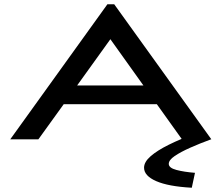

<svg xmlns="http://www.w3.org/2000/svg" viewBox="-20 -654 1040 901"><path d="M834 0 716 -165H279L160 0H28L484 -634H516L972 0ZM498 -470 342 -253H653ZM895 157 880 227Q770 221 713 196Q656 171 656 133Q656 106 687 79Q718 52 772.5 25Q827 -2 898 -28L970 0Q918 19 873 39Q828 59 800 78Q772 97 772 115Q772 134 808 143.5Q844 153 895 157Z"/></svg>

Font: Inconsolata UltraExpanded SemiBold
Style: Regular
Weight: 600
Width: 9
Monospace: yes
Designer: Raph Levien, Cyreal, Brenton Simpson
Foundry: Raph Levien, Cyreal, Google
Version: Version 3.001; ttfautohint (v1.8.2.53-6de2)